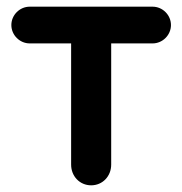

<svg xmlns="http://www.w3.org/2000/svg" viewBox="-20 -555 546 575"><path d="M313 -62V-425H437C467 -425 492 -450 492 -480C492 -510 467 -535 437 -535H69C39 -535 14 -510 14 -480C14 -450 39 -425 69 -425H193V-62C193 -27 219 0 253 0C287 0 313 -27 313 -62Z"/></svg>

Font: Hotpoint
Style: Bold
Weight: 700
Designer: Andrew Paglinawan, Luciano Perondi, Riccardo Olocco
Foundry: CAST Cooperativa Anonima Servizi Tipografici
Version: Version 1.000;PS 2.1;hotconv 16.6.51;makeotf.lib2.5.65220